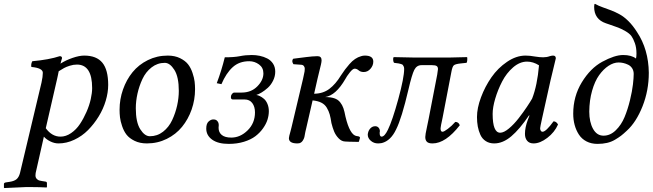

<svg xmlns="http://www.w3.org/2000/svg" viewBox="-44 -723 3335 981"><path d="M255.9 -358.9Q254.9 -353 252.2 -340.3Q249.5 -327.6 248 -320.8L189.9 -67.9Q221.2 -24.9 265.1 -24.9Q293 -24.9 319.3 -43Q345.7 -61 364.5 -89.4Q383.3 -117.7 397.9 -151.1Q412.6 -184.6 419.7 -216.6Q426.8 -248.5 426.8 -272.9Q426.8 -393.1 349.1 -393.1Q331.1 -393.1 312.5 -387.2Q293.9 -381.3 283 -375.2Q272 -369.1 255.9 -358.9ZM180.2 -24.9 138.2 161.1Q137.2 166 137.2 172.9Q137.2 184.1 143.6 190.7Q149.9 197.3 155.8 199Q161.6 200.7 170.9 202.1L189.9 205.1Q195.8 206.5 195.8 212.9V232.9L193.8 234.9Q156.2 232.9 120.1 232.9H86.9L-22 237.8L-23.9 235.8V216.8Q-23.9 210.9 -14.2 209L4.9 206.1Q28.8 202.6 40.8 192.4Q52.7 182.1 58.1 161.1L168 -300.8Q174.8 -331.5 174.8 -351.1Q174.8 -375.5 116.2 -380.9Q113.3 -396 121.1 -410.2Q207 -418 261.2 -436Q272.9 -436 272.9 -425.8Q271.5 -420.9 268.8 -411.9Q266.1 -402.8 265.1 -397.9Q291.5 -415 326.2 -427Q360.8 -439 386.2 -439Q449.2 -439 479 -402.6Q508.8 -366.2 508.8 -289.1Q508.8 -250.5 496.3 -208.5Q483.9 -166.5 460.2 -127.9Q436.5 -89.4 405.8 -58.3Q375 -27.3 335.4 -8.8Q295.9 9.8 254.9 9.8Q233.9 9.8 213.1 -0.5Q192.4 -10.7 180.2 -24.9Z M797.9 -401.9Q760.3 -401.9 730.5 -378.7Q700.7 -355.5 683.8 -319.3Q667 -283.2 658.4 -244.6Q649.9 -206.1 649.9 -169.9Q649.9 -98.6 672.6 -62.7Q695.3 -26.9 721.7 -26.9Q759.3 -26.9 789.1 -50Q818.8 -73.2 835.7 -109.4Q852.5 -145.5 861.1 -184.1Q869.6 -222.7 869.6 -258.8Q869.6 -330.1 846.9 -366Q824.2 -401.9 797.9 -401.9ZM706.5 9.8Q670.4 9.8 643.6 -3.4Q616.7 -16.6 602.5 -34.9Q588.4 -53.2 579.8 -78.9Q571.3 -104.5 569.1 -123.3Q566.9 -142.1 566.9 -162.1Q566.9 -215.8 584.5 -265.9Q602.1 -315.9 633.3 -354.2Q664.6 -392.6 711.4 -415.8Q758.3 -439 813 -439Q849.1 -439 876 -425.8Q902.8 -412.6 917 -394.3Q931.2 -376 939.7 -350.3Q948.2 -324.7 950.4 -305.9Q952.6 -287.1 952.6 -267.1Q952.6 -213.4 935.1 -163.3Q917.5 -113.3 886.2 -75Q855 -36.6 808.1 -13.4Q761.2 9.8 706.5 9.8Z M1073.7 -83Q1073.7 -80.6 1073.2 -76.4Q1072.8 -72.3 1072.8 -69.8Q1072.8 -46.9 1089.1 -33.4Q1105.5 -20 1137.7 -20Q1183.6 -20 1221.2 -56.9Q1258.8 -93.8 1258.8 -148.9Q1258.8 -177.7 1245.1 -196.3Q1231.4 -214.8 1205.6 -214.8H1145.5Q1135.7 -214.8 1135.7 -227.1Q1135.7 -236.3 1141.4 -243.2Q1147 -250 1153.3 -250H1190.4Q1239.3 -250 1270.5 -281.5Q1301.8 -313 1301.8 -348.1Q1301.8 -377.4 1279.3 -393.8Q1256.8 -410.2 1229.5 -410.2Q1178.2 -410.2 1144.8 -379.6Q1111.3 -349.1 1087.4 -293L1063.5 -297.9Q1087.9 -362.3 1104.5 -430.2Q1152.3 -430.2 1181.4 -436Q1210.4 -441.9 1242.7 -441.9Q1263.7 -441.9 1283.4 -437.7Q1303.2 -433.6 1321.5 -424.3Q1339.8 -415 1351.1 -397.7Q1362.3 -380.4 1362.3 -356.9Q1362.3 -333 1351.3 -310.8Q1340.3 -288.6 1324.2 -274.2Q1308.1 -259.8 1292.7 -250.5Q1277.3 -241.2 1265.6 -237.8Q1273.9 -236.8 1283.9 -231.9Q1293.9 -227.1 1304.7 -218Q1315.4 -209 1322.5 -192.1Q1329.6 -175.3 1329.6 -154.8Q1329.6 -133.8 1322.8 -111.8Q1315.9 -89.8 1300 -67.4Q1284.2 -44.9 1261.2 -27.3Q1238.3 -9.8 1202.9 1.2Q1167.5 12.2 1124.5 12.2Q1070.3 12.2 1040 -9.5Q1009.8 -31.2 1009.8 -65.9Q1009.8 -91.3 1021.7 -102.1Q1033.7 -112.8 1045.4 -112.8Q1051.3 -112.8 1056.9 -111.3Q1062.5 -109.9 1068.1 -102.5Q1073.7 -95.2 1073.7 -83Z M1814.5 -355Q1798.3 -355 1788.6 -363.5Q1778.8 -372.1 1768.1 -372.1Q1758.3 -372.1 1742.9 -352.5Q1727.5 -333 1720.2 -318.8Q1671.9 -235.4 1617.2 -227.1Q1645 -227.1 1663.8 -220.9Q1682.6 -214.8 1693.8 -200.7Q1705.1 -186.5 1710.7 -169.9Q1716.3 -153.3 1721.2 -127Q1743.7 -32.7 1778.3 -27.8L1785.2 -26.9Q1795.4 -24.9 1795.4 -19Q1794.4 -16.1 1792.7 -9.5Q1791 -2.9 1790 0L1788.1 2L1739.3 1Q1732.4 0 1719.2 0Q1701.2 -0.5 1686 -16.4Q1670.9 -32.2 1663.1 -51.3Q1655.3 -70.3 1649.4 -94.2Q1645.5 -121.1 1640.6 -138.4Q1635.7 -155.8 1625.7 -172.6Q1615.7 -189.5 1597.7 -198.5Q1579.6 -207.5 1553.2 -210L1521.5 -71.8Q1520.5 -67.9 1518.8 -60.3Q1517.1 -52.7 1516.1 -48.8Q1513.7 -32.2 1511.2 -22.5Q1508.8 -12.7 1502.2 -3.4Q1495.6 5.9 1485.4 8.8Q1482.4 9.8 1475.1 9.8Q1432.1 9.8 1432.1 -17.1Q1432.1 -21.5 1434.3 -30Q1436.5 -38.6 1440.2 -51.8Q1443.8 -64.9 1445.3 -71.8L1504.4 -320.8Q1511.2 -351.6 1512.2 -357.9Q1513.2 -363.8 1513.2 -372.1Q1513.2 -379.9 1508.5 -385.7Q1503.9 -391.6 1495.1 -392.1L1455.1 -395Q1444.3 -411.6 1454.1 -422.9Q1464.8 -424.3 1487.5 -427.2Q1510.3 -430.2 1522.5 -431.6Q1534.7 -433.1 1550.8 -434.6Q1566.9 -436 1578.1 -436Q1599.1 -436 1599.1 -415Q1599.1 -407.2 1595.9 -393.3Q1592.8 -379.4 1586.9 -356.2Q1581.1 -333 1578.1 -319.8L1561 -244.1Q1606.4 -244.6 1638.7 -268.8Q1670.9 -293 1698.2 -337.9Q1710.9 -356.9 1719.2 -368.2Q1727.5 -379.4 1741.5 -395.5Q1755.4 -411.6 1770.3 -421.6Q1785.2 -431.6 1801.3 -436Q1810.1 -439 1820.3 -439Q1863.3 -439 1863.3 -408.2Q1863.3 -388.2 1848.9 -371.6Q1834.5 -355 1814.5 -355Z M2146 -115.2 2189.9 -341.8Q2193.8 -366.2 2193.8 -370.1Q2193.8 -381.3 2187 -385.7Q2180.2 -390.1 2163.1 -390.1H2109.9Q2085 -390.1 2072.8 -366Q2060.5 -341.8 2043 -266.1Q2008.3 -117.7 1980 -62Q1952.6 -3.9 1907.2 7.8Q1895.5 9.8 1887.2 9.8Q1866.2 9.8 1850.6 -3.7Q1835 -17.1 1835 -35.2Q1835 -40 1835.9 -42Q1838.9 -57.6 1849.1 -67.9Q1859.4 -78.1 1873 -78.1Q1883.8 -78.1 1890.4 -70.6Q1897 -63 1897 -51.8Q1897 -48.8 1896 -47.9Q1894.5 -24.9 1905.8 -24.9Q1920.9 -24.9 1938 -60.1Q1960.9 -106.9 1991 -216.6Q2021 -326.2 2021 -371.1Q2021 -378.4 2018.6 -383.5Q2016.1 -388.7 2013.9 -391.4Q2011.7 -394 2003.9 -396.2Q1996.1 -398.4 1992.9 -398.9Q1989.7 -399.4 1977.5 -400.9Q1972.7 -401.4 1970.2 -401.9Q1965.8 -404.8 1964.8 -416.3Q1963.9 -427.7 1967.8 -431.2Q2042 -429.2 2064 -429.2H2258.8L2342.8 -431.2Q2344.2 -424.8 2343.3 -414.1Q2342.3 -403.3 2338.9 -401.9L2310.1 -398.9Q2282.7 -396 2274.9 -389.4Q2267.1 -382.8 2262.2 -355L2217.8 -124Q2216.3 -115.7 2213.9 -105Q2211.4 -94.2 2210 -86.7Q2208.5 -79.1 2208 -74.2Q2207 -71.3 2207 -66.9Q2207 -49.8 2216.8 -49.8Q2224.6 -49.8 2244.1 -64.5Q2263.7 -79.1 2282.2 -100.1Q2299.3 -100.1 2305.2 -83Q2232.9 9.8 2166 9.8Q2145 9.8 2137 1.2Q2128.9 -7.3 2128.9 -22.9Q2128.9 -27.3 2130.9 -41Q2132.3 -51.8 2138.2 -77.4Q2144 -103 2146 -115.2Z M2674.8 -219.2Q2701.2 -286.6 2710 -389.2Q2680.2 -408.2 2648.9 -408.2Q2611.8 -408.2 2577.6 -378.7Q2543.5 -349.1 2521.5 -306.4Q2499.5 -263.7 2486.3 -219Q2473.1 -174.3 2473.1 -141.1Q2473.1 -44.9 2511.7 -44.9Q2530.3 -44.9 2556.2 -66.4Q2582 -87.9 2606.2 -119.1Q2630.4 -150.4 2647.7 -176.3Q2665 -202.1 2674.8 -219.2ZM2781.7 -439Q2795.9 -439 2795.9 -424.8Q2793 -414.1 2769 -313L2726.1 -120.1Q2715.8 -73.2 2715.8 -67.9Q2715.8 -60.5 2718.5 -56.2Q2721.2 -51.8 2723.4 -50.8Q2725.6 -49.8 2728 -49.8Q2745.6 -49.8 2784.2 -103Q2798.3 -103 2807.1 -86.9Q2789.6 -46.9 2752.4 -18.6Q2715.3 9.8 2682.1 9.8Q2660.6 9.8 2649.4 -3.7Q2638.2 -17.1 2638.2 -39.1Q2638.2 -71.3 2652.8 -110.8L2661.1 -131.8L2659.2 -133.8Q2611.3 -63 2568.4 -26.6Q2525.4 9.8 2481 9.8Q2456.1 9.8 2438 -2Q2419.9 -13.7 2410.6 -33.9Q2401.4 -54.2 2397.2 -76.7Q2393.1 -99.1 2393.1 -125Q2393.1 -170.9 2413.6 -225.8Q2434.1 -280.8 2467 -328.1Q2500 -375.5 2546.9 -407.2Q2593.8 -439 2641.1 -439Q2663.1 -439 2689.9 -434.1Q2713.9 -430.2 2731 -430.2Q2749.5 -430.2 2765.1 -436Q2775.4 -439 2781.7 -439Z M3193.8 -345.2Q3193.8 -361.8 3186 -374Q3178.2 -386.2 3165.5 -392.3Q3152.8 -398.4 3140.6 -401.1Q3128.4 -403.8 3116.7 -403.8Q3091.3 -403.8 3065.2 -386.7Q3039.1 -369.6 3017.1 -338.9Q2995.1 -308.1 2981.2 -259.3Q2967.3 -210.4 2966.8 -152.8Q2966.8 -99.6 2986.1 -64.7Q3005.4 -29.8 3039.6 -29.8Q3074.2 -29.8 3102.5 -57.6Q3130.9 -85.4 3147.2 -125Q3163.6 -164.6 3174.8 -210.9Q3186 -257.3 3189.9 -291.3Q3193.8 -325.2 3193.8 -345.2ZM3205.6 -423.8Q3208 -435.1 3208 -449.2Q3208 -479 3200 -502Q3191.9 -524.9 3182.4 -538.3Q3172.9 -551.8 3150.4 -564.5Q3127.9 -577.1 3114.7 -582Q3101.6 -586.9 3070.3 -597.7Q3058.1 -602.1 3051.8 -604Q2991.7 -624.5 2991.7 -688Q2991.7 -703.1 2995.6 -703.1H2996.6Q3012.7 -693.8 3036.1 -685.5Q3059.6 -677.2 3079.3 -669.7Q3099.1 -662.1 3121.6 -649.9Q3144 -637.7 3167 -615Q3189.9 -592.3 3210.9 -559.1Q3269.5 -470.7 3271 -351.1Q3271 -260.7 3239 -179.9Q3207 -99.1 3158.7 -55.2Q3141.1 -38.6 3128.9 -29.3Q3116.7 -20 3098.1 -9Q3079.6 2 3057.4 7.1Q3035.2 12.2 3008.8 12.2Q2977.1 12.2 2952.6 -0.5Q2928.2 -13.2 2913.8 -35.4Q2899.4 -57.6 2892.1 -84.5Q2884.8 -111.3 2884.8 -142.1Q2884.8 -230.5 2928.7 -302.5Q2972.7 -374.5 3032.7 -407.2Q3096.7 -441.9 3139.6 -441.9Q3182.6 -441.9 3205.6 -423.8Z"/></svg>

Font: Common Serif
Style: Italic
Weight: 400
Italic angle: -12°
Designer: Philipp H. Poll, Khaled Hosny
Foundry: Stefan Peev, Context Ltd.
Version: Version 1.026